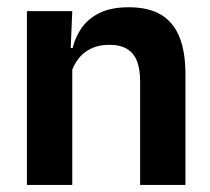

<svg xmlns="http://www.w3.org/2000/svg" viewBox="-20 -522 594 542"><path d="M503.5 0H375.5V-294.5Q375.5 -325.5 367.2 -348Q359 -370.5 340 -383Q321 -395.5 288 -395.5Q259 -395.5 237.2 -385Q215.5 -374.5 201.8 -356.8Q188 -339 181 -316.5L161 -386.5H185Q193 -419 211.8 -445Q230.5 -471 262.8 -486.2Q295 -501.5 343.5 -501.5Q400 -501.5 435 -480.2Q470 -459 486.8 -417Q503.5 -375 503.5 -313ZM184 0H56V-490.5H184L179 -371L184 -360.5Z"/></svg>

Font: Anek Kannada Medium SemiBold
Style: Regular
Weight: 600
Version: Version 1.003